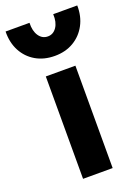

<svg xmlns="http://www.w3.org/2000/svg" viewBox="-179 -827 645 890"><g transform="rotate(-20 144.0 -382.0)"><path d="M71 0V-505H217V0ZM144 -580Q90.5 -580 50.2 -603.5Q10 -627 -12 -668.5Q-34 -710 -33 -764.5H85Q83.5 -724.5 100 -700.2Q116.5 -676 144 -676Q171 -676 187.5 -700.2Q204 -724.5 202 -764.5H320.5Q321.5 -711 299.2 -669.2Q277 -627.5 237 -603.8Q197 -580 144 -580Z"/></g></svg>

Font: Geologica SemiBold
Style: Regular
Weight: 600
Designer: Sindre Bremnes, Frode Helland
Foundry: Monokrom Skriftforlag AS
Version: Version 1.010;gftools[0.9.28]